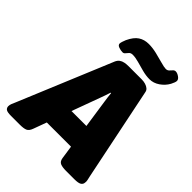

<svg xmlns="http://www.w3.org/2000/svg" viewBox="-285 -1011 1143 1143"><g transform="rotate(45 286.5 -439.5)"><path d="M13 2Q-20 2 -30 -6Q-40 -14 -40 -28Q-40 -38 -35.5 -49.5Q-31 -61 -25 -74L220 -663Q227 -679 238.5 -687.5Q250 -696 265.5 -699Q281 -702 297 -702H409Q426 -702 441 -697.5Q456 -693 466 -684.5Q476 -676 478 -663L599 -74Q602 -61 604.5 -49.5Q607 -38 605 -28Q604 -14 591.5 -6Q579 2 545 2H474Q445 2 428 -5Q411 -12 407 -37L346 -451Q344 -467 341.5 -483Q339 -499 338 -515H334Q329 -499 323.5 -483Q318 -467 312 -451L160 -37Q151 -12 135 -5Q119 2 86 2ZM129 -121V-273H471V-121ZM214 -735Q199 -735 182 -741Q165 -747 165 -760Q165 -765 168.5 -777Q172 -789 177 -800Q198 -845 225.5 -863Q253 -881 290 -881Q322 -881 357.5 -872.5Q393 -864 422.5 -855.5Q452 -847 466 -847Q479 -847 487 -855Q495 -863 502 -871Q509 -879 519 -879Q532 -879 548 -868Q564 -857 564 -844Q564 -837 560.5 -828Q557 -819 551 -807Q534 -776 504 -755.5Q474 -735 441 -735Q411 -735 379 -743.5Q347 -752 318.5 -760Q290 -768 268 -768Q253 -768 245 -760Q237 -752 230.5 -743.5Q224 -735 214 -735Z"/></g></svg>

Font: Asap Black
Style: Italic
Weight: 900
Italic angle: -6°
Designer: Pablo Cosgaya
Foundry: Omnibus-Type
Version: Version 3.001